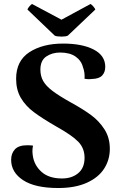

<svg xmlns="http://www.w3.org/2000/svg" viewBox="-20 -930 606 965"><path d="M36 -127Q36 -159 55 -179.5Q74 -200 117 -200Q135 -200 146 -198Q143 -185 143 -171Q143 -161 145 -147Q152 -99 189 -66Q226 -33 292 -33Q341 -33 373 -59.5Q405 -86 405 -137Q405 -185 373.5 -217.5Q342 -250 265 -293Q192 -335 150 -366.5Q108 -398 84.5 -438.5Q61 -479 61 -534Q61 -624 127.5 -667.5Q194 -711 297 -711Q393 -711 451 -681Q509 -651 509 -594Q509 -567 493.5 -550.5Q478 -534 442 -533Q438 -532 428 -532Q419 -532 405 -534Q407 -567 397 -592Q389 -625 360 -645.5Q331 -666 282 -666Q242 -666 212.5 -646Q183 -626 183 -580Q183 -548 197 -523Q211 -498 244 -473Q277 -448 338 -414Q398 -381 438 -351.5Q478 -322 505 -280Q532 -238 532 -182Q532 -127 503.5 -82.5Q475 -38 416.5 -11.5Q358 15 273 15Q156 15 96 -24.5Q36 -64 36 -127ZM290 -746Q265 -746 255 -751L118 -882Q119 -887 127 -897Q135 -907 141 -910L289 -831L435 -910Q441 -907 449.5 -897Q458 -887 459 -882L321 -751Q311 -746 290 -746Z"/></svg>

Font: Arima Madurai Black
Style: Regular
Weight: 900
Designer: Joana Correia and Natanael Gama
Foundry: NDISCOVER
Version: Version 1.019